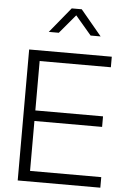

<svg xmlns="http://www.w3.org/2000/svg" viewBox="-64 -1043 711 1088"><g transform="rotate(5 291.5 -499.0)"><path d="M79 -745H549V-685H144V-404H529V-344H144V-60H549V0H79ZM299 -998H356L476 -854H419L328 -961L238 -854H181Z"/></g></svg>

Font: BLUETTI 2.0 Extralight
Style: Roman
Weight: 200
Designer: Stijn de Vries
Foundry: tokotype
Version: Version 2.005;October 31, 2023;FontCreator 14.0.0.2814 64-bi